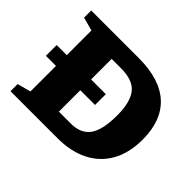

<svg xmlns="http://www.w3.org/2000/svg" viewBox="-147 -948 1189 1189"><g transform="rotate(45 447.5 -353.5)"><path d="M52 0V-62.5L140.5 -86.5V-310H52V-404.5H140.5V-620.5L52 -644.5V-707H468.5Q654 -707 748.5 -620.2Q843 -533.5 843 -368Q843 -248.5 796 -166.2Q749 -84 664 -42Q579 0 464 0ZM625.5 -361Q625.5 -477.5 582.8 -531Q540 -584.5 435.5 -584.5H353.5V-404.5H482.5V-310H353.5V-122.5H459Q545 -122.5 585.2 -178.2Q625.5 -234 625.5 -361Z"/></g></svg>

Font: Newsreader Caption
Style: Bold
Weight: 700
Designer: Hugues Gentile
Foundry: Production Type
Version: Version 1.001